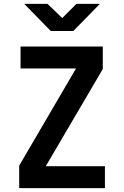

<svg xmlns="http://www.w3.org/2000/svg" viewBox="-20 -970 640 990"><path d="M242 -810H358L495 -950H374L301 -877L225 -950H105ZM79 0H521V-113H216L510 -614V-730H86V-617H372L79 -116Z"/></svg>

Font: JetBrains Mono
Style: Bold
Weight: 558
Monospace: yes
Designer: Philipp Nurullin, Konstantin Bulenkov
Foundry: JetBrains
Version: Version 2.305